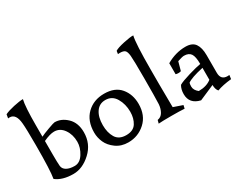

<svg xmlns="http://www.w3.org/2000/svg" viewBox="-104 -1124 1910 1546"><g transform="rotate(-30 851.5 -351.5)"><path d="M63 -35Q76 -105 76 -342Q76 -494 71 -546Q63 -641 4 -641Q-5 -641 -10 -640L-4 -675Q26 -690 82.5 -702.5Q139 -715 171 -715Q156 -654 156 -479V-374Q179 -386 234 -406Q289 -426 298 -426Q360 -426 411.5 -376.5Q463 -327 463 -239Q463 -132 386 -60.5Q309 11 223 11Q122 11 63 -35ZM264 -40Q313 -40 346 -92.5Q379 -145 379 -199Q379 -266 345 -314.5Q311 -363 257 -363Q218 -363 156 -334V-207Q156 -136 159 -101Q162 -72 190 -56Q218 -40 264 -40Z M533 -194Q533 -303 596.5 -364.5Q660 -426 758 -426Q858 -426 908.5 -365.5Q959 -305 959 -216Q959 -110 892 -49Q825 12 734 12Q668 12 620.5 -22.5Q573 -57 553 -102Q533 -147 533 -194ZM741 -377Q685 -377 654 -331.5Q623 -286 623 -211Q623 -142 651.5 -94.5Q680 -47 748 -47Q814 -47 841.5 -90.5Q869 -134 869 -195Q869 -266 836.5 -321.5Q804 -377 741 -377Z M1183 -56 1267 -27 1260 3Q1216 0 1139 0Q1051 0 1019 3L1027 -27Q1060 -32 1077.5 -62Q1095 -92 1098 -132Q1101 -196 1101 -376Q1101 -543 1097 -582Q1093 -622 1079.5 -634.5Q1066 -647 1032 -647Q1021 -647 1015 -646L1019 -674Q1041 -689 1105.5 -703Q1170 -717 1197 -715Q1181 -650 1181 -405V-273Q1181 -150 1183 -56Z M1549 -99V-210Q1434 -185 1399 -158Q1395 -145 1395 -124Q1395 -91 1430 -63Q1504 -63 1549 -99ZM1468 -369Q1452 -369 1407 -354L1385 -274Q1377 -270 1361 -270Q1345 -270 1336 -274V-376Q1423 -426 1514 -426Q1577 -426 1603 -388.5Q1629 -351 1629 -282V-118Q1629 -51 1691 -51Q1700 -51 1708 -52L1703 -16Q1622 -8 1569 12Q1550 -10 1550 -50L1409 11Q1312 -11 1312 -102Q1312 -146 1331 -178Q1359 -195 1435 -217.5Q1511 -240 1549 -246Q1549 -315 1530.5 -342Q1512 -369 1468 -369Z"/></g></svg>

Font: Darwin Serif Regular ALPHA
Style: Regular
Weight: 400
Designer: Emily de Oliveira Santos
Version: Version 0.1